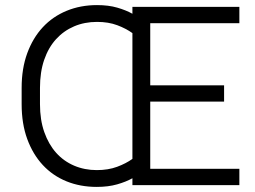

<svg xmlns="http://www.w3.org/2000/svg" viewBox="-20 -727 1000 754"><path d="M360 7Q295 7 241 -15Q187 -37 148 -79Q109 -121 87 -181Q65 -241 65 -318V-382Q65 -458 87 -518Q109 -578 148 -620Q187 -662 241.5 -684.5Q296 -707 361 -707Q406 -707 440.5 -697Q475 -687 500 -673V-700H920V-636H570V-392H860V-328H570V-64H920V0H500V-27Q475 -13 440 -3Q405 7 360 7ZM137 -318Q137 -256 154 -208Q171 -160 200.5 -127Q230 -94 271 -76.5Q312 -59 360 -59Q405 -59 440 -72Q475 -85 500 -103V-597Q475 -615 440.5 -628Q406 -641 361 -641Q312 -641 271 -623.5Q230 -606 200 -573Q170 -540 153.5 -492Q137 -444 137 -382Z"/></svg>

Font: PT Root UI
Style: Regular
Weight: 400
Designer: Vitaly Kuzmin
Foundry: ParaType Ltd.
Version: Version 2.001G